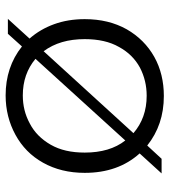

<svg xmlns="http://www.w3.org/2000/svg" viewBox="20 -614 602 682"><g transform="rotate(90 321.0 -273.0)"><path d="M596 -546C596 -546 544 -546 544 -546C544 -546 497 -495 497 -495C497 -495 497 -495 497 -495C448 -534 390 -554 321 -554C321 -554 321 -554 321 -554C270 -554 223 -543 182 -520C141 -497 108 -464 84 -422C60 -379 48 -330 48 -273C48 -273 48 -273 48 -273C48 -233 54 -197 66 -164C78 -131 95 -102 117 -77C117 -77 47 0 47 0C47 0 100 0 100 0C100 0 145 -50 145 -50C145 -50 145 -50 145 -50C194 -11 252 8 319 8C319 8 319 8 319 8C370 8 417 -4 459 -27C501 -50 534 -82 558 -125C582 -168 594 -217 594 -273C594 -273 594 -273 594 -273C594 -352 571 -417 525 -468C525 -468 596 -546 596 -546ZM119 -273C119 -273 119 -273 119 -273C119 -321 128 -362 147 -395C165 -428 189 -452 220 -469C251 -485 284 -493 320 -493C320 -493 320 -493 320 -493C373 -493 417 -477 453 -446C453 -446 162 -127 162 -127C162 -127 162 -127 162 -127C133 -166 119 -214 119 -273ZM522 -273C522 -273 522 -273 522 -273C522 -225 513 -185 494 -152C475 -119 450 -94 419 -78C388 -61 355 -53 319 -53C319 -53 319 -53 319 -53C268 -53 225 -68 189 -98C189 -98 479 -417 479 -417C479 -417 479 -417 479 -417C508 -380 522 -332 522 -273Z"/></g></svg>

Font: wox.body
Style: Regular
Weight: 500
Designer: Ninad Kale (Devanagari), Jonny Pinhorn (Latin)
Foundry: Indian Type Foundry
Version: ""